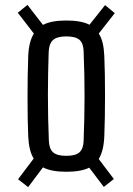

<svg xmlns="http://www.w3.org/2000/svg" viewBox="-20 -787 541 781"><path d="M94.5 -25.8 53.5 -57.9 117.1 -142.2Q106.8 -158.6 101.5 -181.1Q96.1 -203.7 94.8 -232.9Q93.4 -263 92.7 -303.8Q92 -344.5 92 -389.8Q92 -435 92.7 -479Q93.4 -522.9 94.8 -558.8Q96.1 -588.9 101.8 -611.3Q107.4 -633.6 117.7 -650.6L52.3 -735.2L91.8 -767L154.8 -685.7Q188.5 -703.6 249.5 -703.6Q310.6 -703.6 344 -686.4L407.4 -766.2L446.9 -733.6L381.8 -650.6Q392.6 -633.7 397.8 -611Q403.1 -588.4 404.3 -558.8Q405.7 -526 406.5 -484.5Q407.2 -443.1 407.2 -399Q407.2 -355 406.5 -312.4Q405.7 -269.7 404.3 -232.9Q403.1 -203.1 397.5 -180.2Q392 -157.4 381.6 -140.2L443.1 -58.9L402.3 -26.6L342.9 -105Q309.9 -88.3 249.5 -88.3Q188.9 -88.3 154.8 -106.2ZM249.5 -153.1Q288.7 -153.1 304 -168.1Q319.3 -183.1 320.2 -214.8Q322 -260.4 322.9 -305.1Q323.9 -349.8 323.9 -394.7Q323.9 -439.6 323 -485.2Q322.1 -530.7 320.2 -577.7Q319.3 -610.9 303.4 -624.9Q287.5 -638.9 249.5 -638.9Q211.8 -638.9 195.6 -624.1Q179.5 -609.3 178.1 -576.6Q176.7 -536 175.8 -492.2Q174.9 -448.4 174.9 -402.3Q174.9 -356.1 175.8 -309.1Q176.8 -262.1 178.7 -215.6Q179.7 -182.3 195.7 -167.7Q211.8 -153.1 249.5 -153.1Z"/></svg>

Font: Big Shoulders Thin
Style: Regular
Weight: 100
Version: Version 2.002